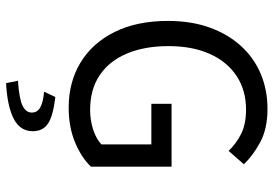

<svg xmlns="http://www.w3.org/2000/svg" viewBox="-159 -549 935 657"><g transform="rotate(90 308.5 -220.5)"><path d="M348 12Q261.4 12 194.5 -28.3Q127.6 -68.6 89.6 -144.8Q51.6 -221 51.6 -327.6Q51.6 -407.1 74.1 -469.9Q96.6 -532.8 137.2 -577.4Q177.8 -622.1 232.8 -645.2Q287.8 -668.3 352.8 -668.3Q421 -668.3 467.4 -643Q513.8 -617.7 542.1 -587.4L496.3 -535.2Q471.7 -561.3 438.2 -578.1Q404.8 -594.9 355 -594.9Q288.9 -594.9 240 -562.6Q191.1 -530.3 164.5 -470.9Q137.8 -411.5 137.8 -329.8Q137.8 -247.3 163.3 -187.1Q188.7 -126.9 237.3 -94.2Q285.9 -61.4 355.9 -61.4Q391.4 -61.4 423.2 -71.7Q455 -82 474.1 -100V-270.9H335.2V-340.1H550.3V-64.2Q518.8 -31.2 466.6 -9.6Q414.5 12 348 12ZM264.5 226.3 256.3 185.6Q319 181.3 342.1 169.7Q365.2 158 365.2 138.2Q365.2 118.6 346.9 108.9Q328.7 99.1 293.8 96.1L311.9 57.6Q377.7 65.5 403.3 83Q429 100.5 429 134.7Q429 178 386.5 200Q343.9 222 264.5 226.3Z"/></g></svg>

Font: Source Sans 3 Variable
Style: Regular
Weight: 200
Designer: Paul D. Hunt
Foundry: Adobe Systems Incorporated
Version: Version 3.026